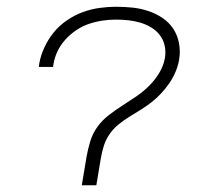

<svg xmlns="http://www.w3.org/2000/svg" viewBox="-20 -548 640 568"><path d="M222 0 236 -84Q240 -107 247 -130Q254 -153 268 -172.5Q282 -192 302 -207.5Q322 -223 342.5 -236Q363 -249 383.5 -263Q404 -277 421.5 -294.5Q439 -312 451.5 -333Q464 -354 468 -377Q471 -396 467 -413.5Q463 -431 452.5 -444.5Q442 -458 427 -467Q412 -476 395 -481Q378 -486 360 -488Q342 -490 323 -490Q303 -490 283 -487Q263 -484 243.5 -477.5Q224 -471 206 -459Q188 -447 173.5 -431Q159 -415 150 -396Q141 -377 138 -357Q138 -355 137.5 -353.5Q137 -352 137 -350H95Q95 -352 95.5 -354.5Q96 -357 96 -359Q100 -383 111 -407Q122 -431 138.5 -451.5Q155 -472 177.5 -487.5Q200 -503 224.5 -512Q249 -521 274 -524.5Q299 -528 323 -528Q348 -528 372 -525.5Q396 -523 418.5 -515.5Q441 -508 460.5 -495Q480 -482 492.5 -463Q505 -444 509.5 -420.5Q514 -397 510 -372Q507 -354 499.5 -336Q492 -318 481 -302Q470 -286 456.5 -271.5Q443 -257 427.5 -245Q412 -233 395 -222.5Q378 -212 361 -201.5Q344 -191 329 -178.5Q314 -166 303 -149.5Q292 -133 286.5 -114.5Q281 -96 278 -78L265 0Z"/></svg>

Font: Iosevka SS04 XLt Ex
Style: Italic
Weight: 200
Width: 7
Italic angle: -9°
Monospace: yes
Designer: Belleve Invis
Foundry: Belleve Invis
Version: Version 19.0.0; ttfautohint (v1.8.4)